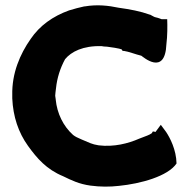

<svg xmlns="http://www.w3.org/2000/svg" viewBox="-20 -700 708 720"><path d="M26 -331C29 -263 49 -203 85 -153C119 -106 154 -65 217 -39C248 -24 276 -10 319 -4C356 1 392 1 426 -3C507 -11 610 -39 642 -87C641 -139 617 -184 603 -205L583 -232L563 -205C562 -205 563 -206 555 -207L552 -206L550 -201C539 -193 530 -191 502 -180C461 -162 407 -148 350 -155C324 -159 315 -165 286 -177C270 -184 263 -187 254 -194C217 -227 194 -275 189 -326V-327L187 -341C187 -348 189 -359 190 -369C194 -408 206 -445 224 -478C247 -506 291 -529 361 -527C366 -526 372 -525 381 -525C393 -524 429 -518 436 -515L440 -509H445C461 -507 489 -496 510 -491C515 -488 599 -413 604 -534C608 -566 608 -603 607 -628H586C583 -629 574 -633 564 -635C558 -636 555 -639 543 -645H542C506 -658 468 -665 425 -671C387 -679 345 -684 298 -676H296C275 -671 261 -668 239 -661C178 -639 129 -604 95 -554C55 -497 24 -425 26 -343Z"/></svg>

Font: Hussar Pisanka
Style: Blk
Weight: 700
Designer: Robert Jablonski
Foundry: Cannot Into Space Fonts
Version: Version 1.070